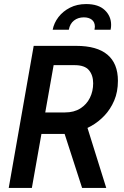

<svg xmlns="http://www.w3.org/2000/svg" viewBox="-20 -926 610 946"><path d="M23 0 146 -700H355.5Q458 -700 509.5 -656.5Q561 -613 561 -528Q561 -473.5 542.8 -430.8Q524.5 -388 495 -356.8Q465.5 -325.5 429.8 -305.5Q394 -285.5 358.2 -275.8Q322.5 -266 293 -266H123.5L138.5 -372H300Q345 -372 376 -391.8Q407 -411.5 423 -444Q439 -476.5 439 -515.5Q439 -555.5 418.2 -580.2Q397.5 -605 347.5 -605H185L253.5 -657L137 0ZM384.5 0 286.5 -303 401 -328 503.5 0ZM239.5 -779.5Q246 -813 268 -841.8Q290 -870.5 324.8 -888.2Q359.5 -906 404.5 -906Q465 -906 496.2 -876.2Q527.5 -846.5 527.5 -803.5Q527.5 -798.5 527 -792.8Q526.5 -787 525 -779.5H445.5Q447.5 -789.5 447.5 -794Q447.5 -817 432.5 -828.8Q417.5 -840.5 393 -840.5Q364.5 -840.5 344.5 -824.8Q324.5 -809 319 -779.5Z"/></svg>

Font: Cabin SemiCondensedSemiBold
Style: Italic
Weight: 600
Width: 4
Italic angle: -10°
Designer: Pablo Impallari
Foundry: Pablo Impallari. http://www.impallari.com Igino Marini. http://www.ikern.com
Version: Version 3.001